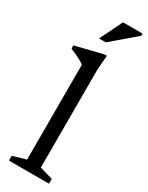

<svg xmlns="http://www.w3.org/2000/svg" viewBox="-236 -951 763 990"><g transform="rotate(30 145.5 -456.0)"><path d="M182 -51 260 -28.5V0H21.5V-28.5L100 -51V-615.5Q93.5 -621.5 80.5 -629Q67.5 -636.5 49.8 -644.8Q32 -653 12.5 -661V-680.5L175 -720.5H188.5L182 -632.5ZM109 -777.5 174.5 -911.5H291V-898.5L149 -777.5Z"/></g></svg>

Font: Newsreader
Style: Regular
Weight: 400
Designer: Hugues Gentile
Foundry: Production Type
Version: Version 1.003